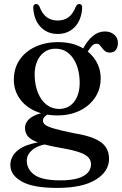

<svg xmlns="http://www.w3.org/2000/svg" viewBox="-20 -691 612 964"><path d="M349.5 -22.5Q286.5 -35.5 253.2 -45Q220 -54.5 207.8 -63.8Q195.5 -73 195.5 -85Q195.5 -96 204.5 -105.2Q213.5 -114.5 229.5 -122.5L216 -128.5Q173.5 -121.5 149.5 -109Q125.5 -96.5 115.5 -80.8Q105.5 -65 105.5 -48.5Q105.5 -24 120.5 -6Q135.5 12 176 26Q216.5 40 293 53Q349 63 380.2 74.2Q411.5 85.5 424.2 100Q437 114.5 437 133.5Q437 158.5 420 176.8Q403 195 369.2 204.8Q335.5 214.5 284 214.5Q191 214.5 152.8 186.8Q114.5 159 114.5 115Q114.5 85 143 61.2Q171.5 37.5 226 31L213.5 17.5Q114 29 73 60.8Q32 92.5 32 138Q32 187.5 88.5 220Q145 252.5 267 252.5Q393 252.5 460.2 211.5Q527.5 170.5 527.5 106Q527.5 71.5 510.5 46.8Q493.5 22 454.5 5Q415.5 -12 349.5 -22.5ZM381 -422 410 -415.5Q426 -441.5 437.8 -456.5Q449.5 -471.5 465 -471.5Q474.5 -471.5 480.8 -464.8Q487 -458 493.2 -449.2Q499.5 -440.5 508.2 -433.8Q517 -427 531.5 -427Q551 -427 561.5 -440.2Q572 -453.5 572 -475.5Q572 -501.5 553.2 -517.2Q534.5 -533 507 -533Q474 -533 447 -511Q420 -489 398 -448.5ZM485.5 -297.5Q485.5 -348.5 459 -389.5Q432.5 -430.5 385 -455Q337.5 -479.5 272.5 -479.5Q206 -479.5 155.5 -455.2Q105 -431 77.2 -388.8Q49.5 -346.5 49.5 -291Q49.5 -239.5 76.8 -198.8Q104 -158 153.5 -134.8Q203 -111.5 269 -111.5Q331 -111.5 380 -135.2Q429 -159 457.2 -201Q485.5 -243 485.5 -297.5ZM257.5 -446.5Q312 -447 345 -401.2Q378 -355.5 380 -281.5Q381.5 -220 353.8 -182.2Q326 -144.5 277 -144Q242 -144 214.8 -164.5Q187.5 -185 171.5 -222.8Q155.5 -260.5 154 -311Q153 -350.5 165.5 -381Q178 -411.5 201.8 -429Q225.5 -446.5 257.5 -446.5ZM270 -588Q302.5 -588 324.8 -605Q347 -622 361 -658.5Q368 -671 378 -671Q385 -671 389.2 -665.5Q393.5 -660 392.5 -650Q388.5 -589.5 355 -555Q321.5 -520.5 270 -520.5Q218 -520.5 184.5 -555Q151 -589.5 147 -650Q146 -660 150.2 -665.5Q154.5 -671 161.5 -671Q171 -671 178 -658.5Q192 -621 214.8 -604.5Q237.5 -588 270 -588Z"/></svg>

Font: Fraunces 10pt
Style: Regular
Weight: 400
Version: Version 1.000;[b76b70a41]